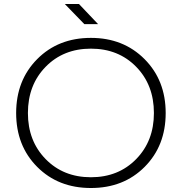

<svg xmlns="http://www.w3.org/2000/svg" viewBox="-20 -918 912 963"><path d="M61 -351Q61 -515 166.5 -621.5Q272 -728 436 -728Q599 -728 705 -621.5Q811 -515 811 -351Q811 -187 705.5 -81Q600 25 436 25Q272 25 166.5 -81Q61 -187 61 -351ZM120 -351Q120 -211 209 -120Q298 -29 436 -29Q574 -29 663 -120Q752 -211 752 -351Q752 -492 663 -583Q574 -674 436 -674Q298 -674 209 -583Q120 -492 120 -351ZM403 -797 305 -898H376L472 -797Z"/></svg>

Font: Metropolitano Light
Style: Regular
Weight: 300
Designer: Fonts by Alex Slobzheninov & Chris M. Simpson / Changes by Cristiano Sobral
Foundry: Fonts by Alex Slobzheninov & Chris M. Simpson / Changes by Cristiano Sobral
Version: Version 1.00;August 30, 2020;FontCreator 13.0.0.2681 64-bit